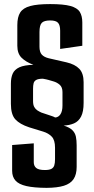

<svg xmlns="http://www.w3.org/2000/svg" viewBox="-20 -642 463 941"><path d="M208.2 278.7Q146.4 278.4 109.3 269.9Q72.1 261.4 55.8 242.9Q39.5 224.4 39.5 195.1V68.8L145.5 60.5V152.7Q145.5 171.5 157.7 181.4Q170 191.3 199.6 191.3Q220.8 191.3 231.6 185.8Q242.3 180.2 246 168.7Q249.7 157.1 249.7 138.3V82Q249.7 44 233.5 27.5Q217.3 10.9 192.2 3.2L122.8 -18.1Q77.2 -33.1 55.3 -56.9Q33.4 -80.7 33.4 -133V-232.3Q33.4 -261 42.2 -281Q51 -301 74.8 -312.1Q98.7 -323.1 143.7 -324.4Q106.4 -338.4 85.6 -359.1Q64.9 -379.7 64.9 -417.7V-519Q64.9 -558.4 79 -580.7Q93.2 -603 128.2 -612.5Q163.1 -622 226 -622Q291.2 -622 325 -612.7Q358.7 -603.4 371.1 -583.6Q383.4 -563.7 383.4 -531.7V-417.7L274.8 -402.1V-492Q274.8 -518.7 264.4 -530.3Q254 -541.8 226 -541.8Q196.7 -541.8 185.1 -530.4Q173.5 -519 173.5 -484.6V-413.7Q173.5 -386.6 184.9 -374.3Q196.4 -361.9 218.7 -356.5L306 -336.5Q347.7 -326.8 368.8 -304.6Q389.8 -282.5 389.8 -239.1V-137.7Q389.8 -94.8 377.4 -70.8Q364.9 -46.8 342.6 -37.3Q320.3 -27.7 292 -26.7Q320.9 -17.7 334.5 -4.2Q348.1 9.2 351.9 27.5Q355.7 45.8 355.7 70.8V176.1Q355.7 213.1 340.6 235.8Q325.4 258.4 293 268.4Q260.5 278.4 208.2 278.7ZM250.2 -66.2Q266.3 -66.8 276.2 -81.9Q286.2 -97 286.2 -125.1V-190.5Q286.2 -214.9 272.5 -226.7Q258.9 -238.4 242.1 -243.1Q231.7 -246.1 226.1 -247.8Q220.6 -249.5 216.3 -250.6Q211.9 -251.8 206.6 -253Q201.2 -254.2 190.2 -256.2Q168.3 -256.2 157.8 -250.4Q147.4 -244.7 144.7 -233.8Q142 -222.9 142 -207.2V-146.6Q142 -127.8 148.1 -117.3Q154.2 -106.7 163.3 -100.9Q172.4 -95 182.8 -90.3Q203.3 -83.6 215.5 -79.4Q227.8 -75.2 235.8 -72.6Q243.9 -69.9 250.2 -66.2Z"/></svg>

Font: Smooch Sans Thin
Style: Regular
Weight: 100
Designer: Robert E. Leuschke
Foundry: Robert E. Leuschke
Version: Version 1.010